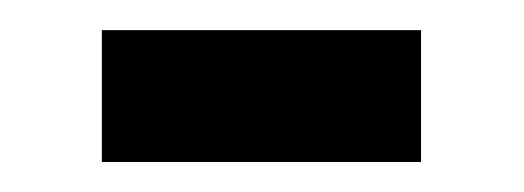

<svg xmlns="http://www.w3.org/2000/svg" viewBox="-20 -108 349 128"><path d="M47.9 0V-87.9H260.7V0Z"/></svg>

Font: Vazir FD
Style: Regular-FD
Weight: 400
Designer: Saber Rastikerdar
Foundry: Saber Rastikerdar
Version: Version 30.0.0